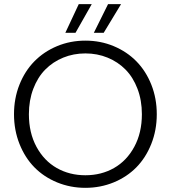

<svg xmlns="http://www.w3.org/2000/svg" viewBox="-20 -904 828 931"><path d="M740.2 -350.1Q740.2 -272.9 713.6 -206.1Q687 -139.2 641.1 -92.5Q595.2 -45.9 531 -19.5Q466.8 6.8 394 6.8Q321.3 6.8 257.1 -19.5Q192.9 -45.9 147 -92.5Q101.1 -139.2 74.5 -206.1Q47.9 -272.9 47.9 -350.1Q47.9 -426.8 74.2 -493.2Q100.6 -559.6 146.5 -606.4Q192.4 -653.3 256.6 -680.2Q320.8 -707 394 -707Q467.3 -707 531.5 -680.2Q595.7 -653.3 641.6 -606.4Q687.5 -559.6 713.9 -493.2Q740.2 -426.8 740.2 -350.1ZM120.1 -350.1Q120.1 -260.3 156.7 -192.4Q193.4 -124.5 255.1 -89.4Q316.9 -54.2 394 -54.2Q471.2 -54.2 533 -89.4Q594.7 -124.5 631.3 -192.4Q668 -260.3 668 -350.1Q668 -417.5 646.7 -473.4Q625.5 -529.3 588.6 -566.7Q551.8 -604 501.7 -624.5Q451.7 -645 394 -645Q336.4 -645 286.4 -624.5Q236.3 -604 199.5 -566.7Q162.6 -529.3 141.4 -473.4Q120.1 -417.5 120.1 -350.1ZM296.9 -745.1 361.8 -883.8H424.8L346.2 -745.1ZM435.1 -745.1 503.9 -883.8H566.9L482.9 -745.1Z"/></svg>

Font: PoppinsZ Light
Style: Regular
Weight: 300
Designer: Ninad Kale (Devanagari), Jonny Pinhorn (Latin)
Foundry: Indian Type Foundry
Version: Version 3.002;FEAKit 1.0